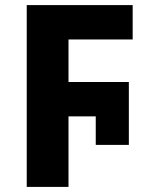

<svg xmlns="http://www.w3.org/2000/svg" viewBox="-20 -734 610 754"><path d="M85 0V-714H501V-579H249V-412H486V-165H356V-277H249V0Z"/></svg>

Font: Noto Sans UI Extra
Style: Regular
Weight: 800
Designer: Monotype Design Team
Foundry: Monotype Imaging Inc.
Version: Version 1.901